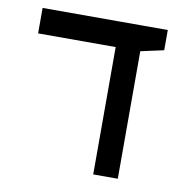

<svg xmlns="http://www.w3.org/2000/svg" viewBox="-70 -656 725 725"><g transform="rotate(10 293.0 -293.0)"><path d="M333.5 0V-585.9H427.7V0ZM36.1 -488.3V-585.9H516.1V-508.3L424.8 -488.3Z"/></g></svg>

Font: Cascadia Mono
Style: Regular
Weight: 400
Monospace: yes
Designer: Aaron Bell
Foundry: Saja Typeworks
Version: Version 2404.023